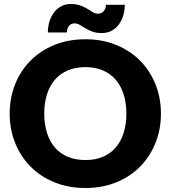

<svg xmlns="http://www.w3.org/2000/svg" viewBox="-20 -933 854 961"><path d="M785.5 -364.5Q785.5 -285.5 758.2 -217.5Q731 -149.5 681.5 -99.2Q632 -49 562.2 -20.5Q492.5 8 407.5 8Q322.5 8 252.5 -20.5Q182.5 -49 132.8 -99.2Q83 -149.5 55.8 -217.5Q28.5 -285.5 28.5 -364.5Q28.5 -443.5 55.8 -511.5Q83 -579.5 132.8 -629.5Q182.5 -679.5 252.5 -708Q322.5 -736.5 407.5 -736.5Q492.5 -736.5 562.2 -707.8Q632 -679 681.5 -629Q731 -579 758.2 -511Q785.5 -443 785.5 -364.5ZM612.5 -364.5Q612.5 -418.5 598.5 -461.8Q584.5 -505 558.2 -535Q532 -565 494 -581Q456 -597 407.5 -597Q358.5 -597 320.2 -581Q282 -565 255.8 -535Q229.5 -505 215.5 -461.8Q201.5 -418.5 201.5 -364.5Q201.5 -310 215.5 -266.8Q229.5 -223.5 255.8 -193.5Q282 -163.5 320.2 -147.8Q358.5 -132 407.5 -132Q456 -132 494 -147.8Q532 -163.5 558.2 -193.5Q584.5 -223.5 598.5 -266.8Q612.5 -310 612.5 -364.5ZM470.5 -864.5Q481.5 -864.5 489 -868.8Q496.5 -873 501.2 -879.8Q506 -886.5 508.2 -894.2Q510.5 -902 510.5 -909H604.5Q604.5 -881.5 597 -856Q589.5 -830.5 575 -810.8Q560.5 -791 539 -779.2Q517.5 -767.5 489.5 -767.5Q461.5 -767.5 441.8 -775Q422 -782.5 406.8 -791.8Q391.5 -801 379 -808.5Q366.5 -816 353.5 -816Q342.5 -816 335 -811.5Q327.5 -807 323 -800.2Q318.5 -793.5 316.5 -785.5Q314.5 -777.5 314.5 -770.5H219.5Q219.5 -798 227 -823.5Q234.5 -849 249.2 -869Q264 -889 285.2 -901Q306.5 -913 334.5 -913Q362.5 -913 382.5 -905.5Q402.5 -898 417.5 -888.8Q432.5 -879.5 445 -872Q457.5 -864.5 470.5 -864.5Z"/></svg>

Font: Lato 2
Style: Regular
Weight: 900
Designer: Lukasz Dziedzic with Adam Twardoch and Botio Nikoltchev
Foundry: tyPoland Lukasz Dziedzic
Version: Version 2.015; 2015-08-06; http://www.latofonts.com/